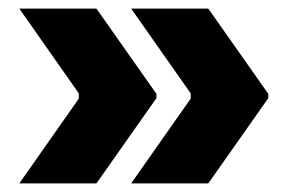

<svg xmlns="http://www.w3.org/2000/svg" viewBox="-20 -498 681 448"><path d="M286 -70H466L606 -269V-279L466 -478H286L425 -280V-268ZM25 -70H205L345 -269V-279L205 -478H25L164 -280V-268Z"/></svg>

Font: Fixel Text ExtraBold
Style: Regular
Weight: 800
Width: 4
Designer: AlfaBravo + MacPaw
Foundry: Kyrylo Tkachov, Marchela Mozhyna, Serhii Makarenko, Maria Weinstein, Zakhar Kryvoshyya
Version: Version 1.211